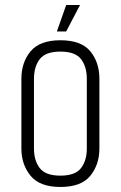

<svg xmlns="http://www.w3.org/2000/svg" viewBox="-20 -733 480 763"><path d="M65 -420Q65 -485 101.5 -529Q138 -573 220 -573Q303 -573 339 -529Q375 -485 375 -420V-143Q375 -79 339 -34.5Q303 10 220 10Q138 10 101.5 -34.5Q65 -79 65 -143ZM325 -420Q325 -468 302 -498Q279 -528 220 -528Q161 -528 138 -498Q115 -468 115 -420V-143Q115 -95 138 -65Q161 -35 220 -35Q279 -35 302 -65Q325 -95 325 -143ZM243 -713H298L243 -608H206Z"/></svg>

Font: Khand Variable Light
Style: Regular
Weight: 300
Designer: Satya Rajpurohit
Foundry: Indian Type Foundry
Version: Version 3.000